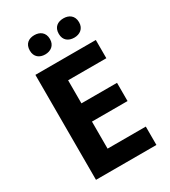

<svg xmlns="http://www.w3.org/2000/svg" viewBox="-220 -1026 1000 1131"><g transform="rotate(-30 280.0 -460.0)"><path d="M133 -854C133 -810 163 -789 201 -789C238 -789 270 -810 270 -854C270 -900 238 -920 201 -920C163 -920 133 -900 133 -854ZM330 -854C330 -810 360 -789 399 -789C436 -789 468 -810 468 -854C468 -900 436 -920 399 -920C360 -920 330 -900 330 -854ZM501 0V-125H241V-309H483V-433H241V-590H501V-714H90V0Z"/></g></svg>

Font: Noto Kufi Arabic
Style: Bold
Weight: 700
Designer: Monotype Design Team, David Williams, Khaled Hosny
Foundry: Google LLC
Version: Version 2.109